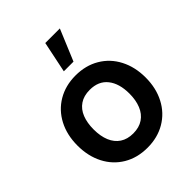

<svg xmlns="http://www.w3.org/2000/svg" viewBox="-227 -929 1072 1072"><g transform="rotate(-45 309.0 -393.0)"><path d="M40 -270.2Q40 -353.9 73.8 -418.6Q107.7 -483.2 168.8 -519.1Q230 -555 308.7 -555Q388.9 -555 450 -518.8Q511.2 -482.7 544.7 -417.8Q578.2 -353 578.2 -270.2Q578.2 -186.7 544.4 -122Q510.7 -57.2 449.5 -21.1Q388.3 15 308.7 15Q228.5 15 167.6 -21.2Q106.7 -57.4 73.3 -122.2Q40 -186.9 40 -270.2ZM450.7 -270.2Q450.7 -350.2 414.2 -396.2Q377.7 -442.2 308.7 -442.2Q261.2 -442.2 229.8 -420.8Q198.2 -399.5 182.9 -360.9Q167.5 -322.2 167.5 -270.2Q167.5 -217 183.6 -178.2Q199.8 -139.5 231.2 -118.7Q262.8 -97.8 308.7 -97.8Q355.2 -97.8 387.1 -119.3Q419 -140.8 434.8 -179.8Q450.7 -218.8 450.7 -270.2ZM279.5 -617.5H355.8L433 -802.5H317.9Z"/></g></svg>

Font: Tap Sans
Style: Regular
Weight: 400
Designer: Tap Payments
Foundry: Tap Payments
Version: Version 1.001;Glyphs 3.1.2 (3151)